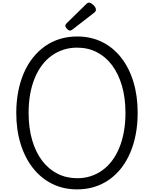

<svg xmlns="http://www.w3.org/2000/svg" viewBox="-20 -1424 1173 1463"><path d="M568 19Q462 19 377 -23.5Q292 -66 231 -143.5Q170 -221 137 -327.5Q104 -434 104 -564Q104 -651 119 -727.5Q134 -804 162 -868.5Q190 -933 230.5 -984Q271 -1035 322.5 -1071.5Q374 -1108 436 -1127Q498 -1146 568 -1146Q673 -1146 758 -1104Q843 -1062 903.5 -984.5Q964 -907 996.5 -800.5Q1029 -694 1029 -564Q1029 -478 1014.5 -401.5Q1000 -325 972 -259.5Q944 -194 904 -143Q864 -92 812.5 -55.5Q761 -19 699.5 0Q638 19 568 19ZM568 -66Q623 -66 671 -81.5Q719 -97 760 -126.5Q801 -156 833.5 -199Q866 -242 889 -298Q912 -354 924 -420.5Q936 -487 936 -564Q936 -679 909 -771Q882 -863 833.5 -927.5Q785 -992 717.5 -1026.5Q650 -1061 568 -1061Q513 -1061 464.5 -1045.5Q416 -1030 374.5 -1000.5Q333 -971 300.5 -928Q268 -885 245 -829.5Q222 -774 210 -707.5Q198 -641 198 -564Q198 -449 225 -356.5Q252 -264 301 -199.5Q350 -135 418 -100.5Q486 -66 568 -66ZM515 -1191Q503 -1191 490.5 -1204Q478 -1217 478 -1228Q478 -1232 479.5 -1236Q481 -1240 487 -1246L637 -1393Q642 -1398 646.5 -1401Q651 -1404 658 -1404Q668 -1404 680.5 -1395Q693 -1386 702 -1374Q711 -1362 711 -1351Q711 -1344 708.5 -1339Q706 -1334 696 -1326L535 -1201Q528 -1197 523.5 -1194Q519 -1191 515 -1191Z"/></svg>

Font: Playwrite BR
Style: Regular
Weight: 400
Designer: Veronika Burian, José Scaglione
Foundry: TypeTogether
Version: Version 1.002